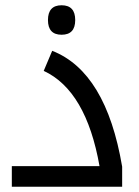

<svg xmlns="http://www.w3.org/2000/svg" viewBox="-20 -709 529 729"><path d="M24.9 -78.1V0H443.8V-76.2C403.2 -316.1 314.6 -462.7 178.2 -516.1L146 -439.9C253.4 -390.1 324.1 -269.5 357.9 -78.1ZM213.9 -689C179.4 -689 162.1 -670.2 162.1 -632.8C162.1 -595.7 179.4 -577.1 213.9 -577.1C248.4 -577.1 265.6 -595.7 265.6 -632.8C265.6 -670.2 248.4 -689 213.9 -689Z"/></svg>

Font: Droid Sans Arabic
Style: Regular
Weight: 400
Foundry: Ascender Corporation
Version: Version 1.00